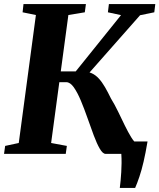

<svg xmlns="http://www.w3.org/2000/svg" viewBox="-23 -763 790 952"><path d="M571 169Q573 152.5 575 132.5Q577 112.5 578.2 90.5Q579.5 68.5 579.8 45.5Q580 22.5 578.5 0L543.5 -61.5H708.5Q699 -4.5 689 38.5Q679 81.5 668.2 113.2Q657.5 145 647 169ZM501 0Q486.5 0 471.8 -25.5Q457 -51 441.8 -91.8Q426.5 -132.5 410.8 -177.8Q395 -223 378 -263.8Q361 -304.5 343 -330Q325 -355.5 305.5 -355.5H225L232 -409H352.5L577 -688L512 -702L517 -743H747L742 -702L671.5 -687.5L378.5 -355.5L390 -406Q414 -408 432.5 -399.5Q451 -391 467 -373.5Q483 -356 497.5 -331Q512 -306 527 -275Q545.5 -245 562.8 -209.2Q580 -173.5 596.2 -140.2Q612.5 -107 627.2 -83Q642 -59 654.5 -51.5L697 -40L692.5 0ZM-3 0 2.5 -39.5 70 -54 155 -688.5 89 -702 93.5 -743H403L397.5 -702L316 -688.5L230.5 -54L308.5 -39.5L303 0Z"/></svg>

Font: Merriweather 60pt ExtraBold
Style: Italic
Weight: 800
Italic angle: -7.8°
Version: Version 2.101